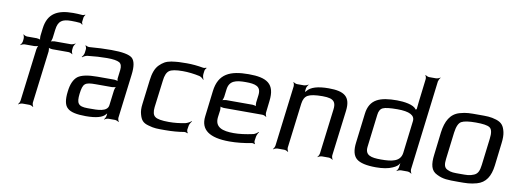

<svg xmlns="http://www.w3.org/2000/svg" viewBox="-58 -1046 3746 1390"><g transform="rotate(10 1814.5 -351.0)"><path d="M384 -651C408 -651 429 -650 449 -648C454 -647 463 -642 465 -638L469 -641C466 -644 462 -652 463 -658L467 -691C468 -697 474 -707 477 -710L476 -713C471 -710 461 -706 455 -707C432 -709 410 -710 388 -710C274 -710 204 -674 190 -562L183 -504C182 -495 184 -478 188 -473L190 -475C186 -480 169 -484 160 -484H89C80 -484 66 -490 62 -495L60 -493C64 -488 68 -473 67 -464L65 -445C64 -436 56 -421 50 -416L52 -414C57 -419 73 -425 82 -425H153C162 -425 180 -429 185 -434L184 -436C178 -431 172 -414 171 -405L123 -20C122 -11 115 4 109 9L111 11C116 6 132 0 141 0H191C200 0 214 6 219 11L221 9C217 4 212 -11 213 -20L261 -405C262 -414 260 -431 256 -436L253 -434C258 -429 274 -425 283 -425H404C413 -425 427 -419 432 -414L434 -416C430 -421 426 -436 427 -445L429 -464C430 -473 438 -488 444 -493L442 -495C436 -490 420 -484 411 -484H290C281 -484 264 -480 258 -475L260 -473C266 -478 272 -495 273 -504L281 -568C289 -634 319 -651 384 -651Z M842 -20 882 -342C890 -404 883 -445 861 -465C839 -484 788 -494 707 -494C659 -494 605 -492 547 -487C538 -486 523 -491 519 -495L516 -492C521 -488 525 -475 524 -467L521 -442C520 -430 511 -414 504 -408L507 -405C513 -411 530 -420 542 -422C595 -428 643 -431 686 -431C731 -431 761 -426 777 -417C792 -408 798 -390 795 -363L788 -306C786 -297 788 -280 793 -275L795 -277C791 -282 774 -286 765 -286H640C571 -286 524 -276 497 -256C471 -235 454 -198 448 -144C440 -82 448 -41 472 -21C494 0 539 10 606 10C683 10 730 -3 751 -30C753 -34 759 -38 760 -41L756 -42C756 -39 757 -31 756 -27L755 -20C754 -11 747 4 741 9L743 11C748 6 764 0 773 0H820C829 0 843 6 848 11L850 9C846 4 841 -11 842 -20ZM535 -141C545 -220 558 -230 639 -230H758C767 -230 785 -234 790 -239L789 -241C783 -236 777 -219 776 -210L762 -98C756 -47 680 -49 628 -49H610C540 -49 527 -72 535 -141Z M1348 -20 1352 -46C1353 -60 1364 -78 1371 -85L1369 -88C1361 -80 1341 -69 1328 -66C1286 -57 1246 -53 1207 -53C1154 -53 1120 -59 1105 -71C1089 -82 1083 -106 1087 -141L1112 -339C1116 -378 1127 -403 1144 -415C1160 -427 1193 -433 1243 -433C1283 -433 1325 -428 1367 -419C1379 -416 1393 -405 1398 -397L1401 -399C1396 -407 1391 -426 1393 -439L1396 -463C1397 -470 1404 -481 1408 -484L1406 -487C1401 -484 1388 -481 1381 -483C1342 -490 1302 -494 1262 -494C1211 -494 1193 -493 1149 -487C1108 -480 1088 -466 1063 -442C1037 -416 1024 -376 1018 -326L996 -148C992 -118 993 -93 999 -73C1010 -32 1025 -13 1067 -2C1111 11 1131 10 1190 10C1242 10 1288 6 1329 -1C1336 -2 1349 1 1352 5L1356 1C1351 -2 1348 -13 1348 -20Z M1717 -494C1580 -494 1498 -458 1482 -329L1459 -138C1447 -39 1515 10 1663 10C1715 10 1770 4 1827 -7C1833 -8 1842 -5 1844 -2L1848 -5C1845 -8 1841 -20 1842 -26L1846 -53C1847 -66 1856 -85 1863 -93L1861 -95C1854 -88 1837 -76 1825 -73C1770 -61 1723 -55 1683 -55C1601 -55 1542 -73 1551 -149L1558 -202C1559 -211 1557 -228 1553 -233L1550 -231C1555 -226 1571 -222 1580 -222H1865C1874 -222 1889 -216 1893 -211L1895 -213C1891 -218 1887 -233 1888 -242L1898 -329C1914 -458 1850 -494 1717 -494ZM1704 -434C1777 -434 1820 -423 1812 -357L1805 -301C1804 -292 1806 -275 1810 -270L1812 -272C1808 -277 1792 -281 1783 -281H1588C1579 -281 1561 -277 1555 -272L1557 -270C1563 -275 1569 -292 1570 -301L1577 -357C1585 -423 1633 -434 1704 -434Z M2305 -494C2225 -494 2173 -478 2149 -447C2145 -442 2138 -437 2136 -433L2140 -431C2141 -435 2139 -443 2140 -448L2142 -464C2143 -473 2151 -488 2157 -493L2155 -495C2149 -490 2133 -484 2124 -484H2074C2065 -484 2051 -490 2047 -495L2045 -493C2049 -488 2053 -473 2052 -464L1997 -20C1996 -11 1989 4 1983 9L1985 11C1990 6 2006 0 2015 0H2065C2074 0 2088 6 2093 11L2095 9C2091 4 2086 -11 2087 -20L2128 -350C2132 -381 2143 -402 2163 -413C2182 -424 2218 -430 2271 -430C2294 -430 2313 -428 2327 -424C2360 -414 2370 -391 2365 -350L2324 -20C2323 -11 2316 4 2310 9L2312 11C2317 6 2333 0 2342 0H2392C2401 0 2415 6 2420 11L2422 9C2418 4 2413 -11 2414 -20L2456 -355C2469 -461 2420 -494 2305 -494Z M2807 -494C2684 -494 2607 -468 2594 -357L2568 -144C2560 -85 2570 -45 2596 -23C2622 -1 2670 10 2740 10C2790 10 2831 3 2861 -11C2887 -22 2902 -35 2908 -49C2908 -49 2910 -48 2910 -48L2906 -49C2906 -49 2909 -48 2909 -48L2905 -20C2904 -11 2897 4 2891 9L2893 11C2898 6 2914 0 2923 0H2971C2980 0 2994 6 2999 11L3001 9C2997 4 2992 -11 2993 -20L3074 -680C3076 -689 3083 -704 3089 -709L3087 -711C3082 -706 3066 -700 3057 -700H3007C2998 -700 2984 -706 2979 -711L2977 -709C2981 -704 2986 -689 2984 -680L2969 -555C2966 -532 2962 -499 2958 -456C2958 -455 2953 -453 2953 -453L2956 -454C2956 -454 2950 -452 2950 -452C2932 -485 2855 -494 2807 -494ZM2766 -52C2693 -52 2647 -62 2655 -127L2684 -366C2687 -393 2697 -411 2715 -419C2732 -427 2768 -431 2821 -431C2910 -431 2951 -409 2946 -366L2917 -127C2908 -61 2844 -52 2766 -52Z M3606 -321C3610 -353 3610 -380 3605 -402C3595 -445 3580 -467 3538 -481C3493 -495 3468 -494 3405 -494C3342 -494 3317 -495 3268 -481C3202 -462 3171 -405 3160 -321L3140 -153C3131 -82 3140 -35 3186 -14C3233 10 3267 10 3343 10C3404 10 3432 10 3480 -3C3545 -21 3576 -72 3586 -153L3606 -321ZM3492 -140C3487 -100 3478 -74 3450 -62C3418 -48 3397 -49 3350 -49C3303 -49 3282 -48 3254 -62C3228 -74 3225 -100 3230 -140L3254 -336C3260 -381 3272 -408 3291 -419C3311 -430 3346 -435 3397 -435C3448 -435 3483 -430 3499 -419C3516 -408 3522 -381 3516 -336L3492 -140Z"/></g></svg>

Font: Gamestation Storm Oblique 
Style: Italic
Weight: 400
Designer: Jonas Hecksher
Foundry: Jonas Hecksher, Playtypeª, e-types AS
Version: Version 1.003